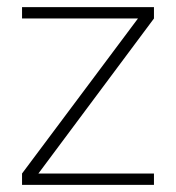

<svg xmlns="http://www.w3.org/2000/svg" viewBox="-20 -520 495 540"><path d="M413 0H42V-32L368 -468H42V-500H413V-468L88 -32H413Z"/></svg>

Font: Storia Sans Thin
Style: Regular
Weight: 100
Designer: Accademia di Belle Arti di Urbino and others
Foundry: Accademia di Belle Arti di Urbino and others.
Version: Version 60.001;May 25, 2020;FontCreator 12.0.0.2522 64-bit